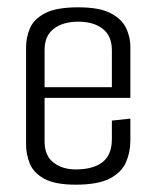

<svg xmlns="http://www.w3.org/2000/svg" viewBox="-20 -495 423 519"><path d="M184.8 4.2Q128.7 4.2 99.7 -11.8Q70.6 -27.8 60.6 -52.8Q50.5 -77.8 50.5 -103.1V-367.9Q50.5 -394.2 61 -418.7Q71.4 -443.2 101.6 -459.2Q131.8 -475.2 191.7 -475.2Q248.5 -475.2 278.8 -459.5Q309.2 -443.7 320.8 -419.3Q332.4 -394.8 332.4 -368.4V-254.2L282.4 -251.9V-359.6Q282.4 -397.6 257.8 -417Q233.3 -436.4 191.5 -436.4Q150.4 -436.4 125.5 -417.4Q100.5 -398.4 100.5 -359.6V-112.3Q100.5 -74.1 124.7 -55.5Q148.8 -37 184.5 -37Q231.8 -37 257.1 -56.7Q282.4 -76.4 282.4 -119.2V-169L332.4 -174.4V-114.9Q332.4 -83.3 320.4 -56.1Q308.4 -28.8 276.5 -12.3Q244.7 4.2 184.8 4.2ZM58.8 -230.4V-259.2H332.4V-230.4Z"/></svg>

Font: Smooch Sans Thin
Style: Regular
Weight: 100
Designer: Robert E. Leuschke
Foundry: Robert E. Leuschke
Version: Version 1.010